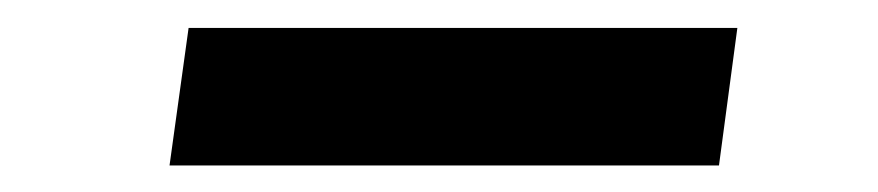

<svg xmlns="http://www.w3.org/2000/svg" viewBox="-20 -428 645 141"><path d="M104.5 -306.5 118.5 -407.5H521.5L508 -306.5Z"/></svg>

Font: Merriweather Sans SemiBold
Style: Italic
Weight: 600
Italic angle: -7.5°
Designer: Eben Sorkin
Foundry: Eben Sorkin
Version: Version 2.001